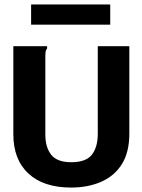

<svg xmlns="http://www.w3.org/2000/svg" viewBox="-20 -831 640 864"><path d="M300 13Q176 13 108 -50Q40 -113 40 -227V-623H192V-613Q187 -607 185.5 -599.5Q184 -592 184 -576V-226Q184 -168 210.5 -134.5Q237 -101 301 -101Q367 -101 393.5 -135Q420 -169 420 -229V-623H562V-230Q562 -146 528.5 -92.5Q495 -39 435.5 -13Q376 13 300 13ZM120 -720V-811H476V-720Z"/></svg>

Font: Inconsolata Expanded Black
Style: Regular
Weight: 900
Width: 7
Monospace: yes
Designer: Raph Levien, Cyreal, Brenton Simpson
Foundry: Raph Levien, Cyreal, Google
Version: Version 3.001; ttfautohint (v1.8.2.53-6de2)